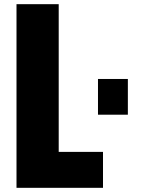

<svg xmlns="http://www.w3.org/2000/svg" viewBox="-20 -826 684 919"><path d="M59 73V-806H261V-99H473V73ZM449 -277V-448H592V-277Z"/></svg>

Font: Farlight84_Sys_V01
Style: Bold
Weight: 700
Designer: Monotype Design Team, Nadine Chahine and Nizar Qandah
Foundry: Monotype Imaging Inc.
Version: Version 2.004;October 31, 2024;FontCreator 14.0.0.2814 64-bi